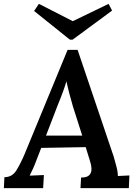

<svg xmlns="http://www.w3.org/2000/svg" viewBox="-33 -977 708 997"><path d="M370 -718 557 -165Q562 -148 570.5 -116.5Q579 -85 579 -63L639 -66L636 0H385L388 -55Q419 -55 431 -68Q443 -81 442 -101.5Q441 -122 433 -145L412 -213L181 -209L155 -142Q149 -125 139.5 -103.5Q130 -82 121 -65L195 -68L191 0H-13L-10 -57Q30 -57 51.5 -91.5Q73 -126 94 -175L318 -718ZM312 -555Q306 -534 294.5 -502Q283 -470 266 -429L206 -273H394L346 -423Q336 -457 327 -491.5Q318 -526 312 -555ZM344 -771H330L144 -920L169 -957L345 -867L531 -957L549 -922Z"/></svg>

Font: Lora SemiBold
Style: Italic
Weight: 600
Italic angle: -3°
Designer: Olga Karpushina, Alexei Vanyashin (Cyrillic)
Foundry: Cyreal
Version: Version 3.011; ttfautohint (v1.8.4.7-5d5b)